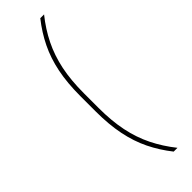

<svg xmlns="http://www.w3.org/2000/svg" viewBox="-269 -682 807 807"><g transform="rotate(-45 134.0 -278.5)"><path d="M106.5 -322V-235Q106.5 -158 119.2 -96.5Q132 -35 157.8 17Q183.5 69 222.5 118H200Q162.5 70.5 137.5 19.2Q112.5 -32 100 -93.8Q87.5 -155.5 87.5 -233.5V-323.5Q87.5 -402 100 -463.5Q112.5 -525 137.5 -576.2Q162.5 -627.5 200 -675H222.5Q183.5 -626.5 157.8 -574.2Q132 -522 119.2 -460.8Q106.5 -399.5 106.5 -322Z"/></g></svg>

Font: Anek Bangla Thin
Style: Regular
Weight: 250
Designer: Sulekha Rajkumar (Bangla), Yesha Goshar (Latin)
Foundry: Ek Type
Version: Version 1.003